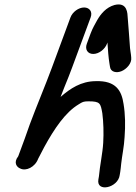

<svg xmlns="http://www.w3.org/2000/svg" viewBox="-20 -777 599 847"><path d="M452 -584 454 -589.6C456 -558.4 458.3 -523.6 463.1 -495.1L465.1 -483C467.6 -458.7 494.1 -453.9 516 -463C537.7 -471.9 562.2 -497.3 558.9 -522.8L557.7 -535.5C556.9 -544.1 554.7 -552.6 553.6 -564.9C550.2 -604.2 547.6 -656.9 543.4 -699.4C542.2 -715.1 543.7 -769.5 485.2 -755C448.1 -744.6 424.2 -715.2 409 -688.5C399.2 -670.2 389 -654.4 379.6 -629L363 -584C353.8 -559.2 366.5 -539 391.3 -539C417.4 -539 443.4 -561 452 -584ZM290.8 -700 209.1 -479C179.6 -399.1 142.1 -311.1 111.5 -228.6C103.6 -205.4 96.4 -184.9 89 -165L60.4 -87.6C37.5 -58.5 55.2 -38.9 69.4 -33.6C94.5 -20.7 134.6 -39.5 148.4 -76.8C154.9 -88.9 162.8 -103.9 175.1 -128.1C219.8 -209.8 268.6 -281.7 326.5 -316.4C343.7 -327.2 347.9 -330 370 -330C422.4 -330 423.5 -321.4 431.4 -277.4C436.5 -237.7 437.9 -191.5 435.3 -146.5C432.8 -101.8 420.7 -47.6 416.4 0.9L414 14.9C404 73.4 501.2 51.8 508.1 -4.8L510.5 -18.9C512.4 -30.3 513.2 -42.2 514.7 -55.4C518.2 -88.4 527.6 -131.8 529.6 -172.4C533.4 -222.3 532.8 -272.6 525 -318.7C516.6 -375.9 492.3 -422 402.5 -419C337.2 -418.6 289.7 -386.3 247.2 -349.4L264.7 -394.1C276.8 -423.2 288.2 -452.1 298.1 -479L379.8 -700C389.5 -726 374.2 -744 351.1 -744C326.8 -744 299.8 -724.3 290.8 -700Z"/></svg>

Font: Just Breathe
Style: BdObl7
Weight: 400
Foundry: Cannot Into Space Fonts
Version: Version 0.72